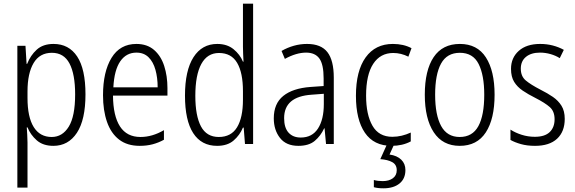

<svg xmlns="http://www.w3.org/2000/svg" viewBox="-20 -780 3115 1040"><path d="M270 -542Q353 -542 398 -474Q443 -406 443 -269Q443 -131 396.5 -60.5Q350 10 269 10Q213 10 179 -20Q145 -50 129 -90H125Q126 -72 127.5 -50.5Q129 -29 129 -8V236H74V-532H118L124 -434H127Q145 -480 179 -511Q213 -542 270 -542ZM261 -494Q195 -494 162 -438.5Q129 -383 129 -285V-249Q129 -146 162.5 -92Q196 -38 260 -38Q318 -38 352.5 -94Q387 -150 387 -269Q387 -378 356.5 -436Q326 -494 261 -494Z M719 -542Q777 -542 814.5 -509.5Q852 -477 869.5 -422.5Q887 -368 887 -303V-262H592Q593 -152 630 -95Q667 -38 741 -38Q805 -38 868 -75V-23Q839 -7 807 1.5Q775 10 737 10Q669 10 625 -24Q581 -58 559.5 -120Q538 -182 538 -264Q538 -391 584 -466.5Q630 -542 719 -542ZM719 -495Q664 -495 631.5 -448Q599 -401 594 -307H834Q834 -359 822 -402Q810 -445 784.5 -470Q759 -495 719 -495Z M1156 10Q1071 10 1026.5 -59Q982 -128 982 -262Q982 -398 1028 -470Q1074 -542 1157 -542Q1210 -542 1245 -513.5Q1280 -485 1296 -446H1299Q1298 -468 1297 -488.5Q1296 -509 1296 -527V-760H1351V0H1307L1300 -89H1296Q1279 -48 1245.5 -19Q1212 10 1156 10ZM1165 -38Q1232 -38 1264 -90.5Q1296 -143 1296 -240V-286Q1296 -386 1264.5 -439.5Q1233 -493 1166 -493Q1103 -493 1070.5 -433.5Q1038 -374 1038 -261Q1038 -153 1068.5 -95.5Q1099 -38 1165 -38Z M1643 -542Q1719 -542 1753.5 -497.5Q1788 -453 1788 -359V0H1746L1738 -85H1736Q1717 -44 1685 -17Q1653 10 1596 10Q1530 10 1496.5 -33Q1463 -76 1463 -139Q1463 -219 1514.5 -260.5Q1566 -302 1662 -309L1733 -314V-355Q1733 -431 1710 -463Q1687 -495 1638 -495Q1585 -495 1523 -461L1505 -504Q1536 -522 1571 -532Q1606 -542 1643 -542ZM1668 -267Q1519 -257 1519 -140Q1519 -88 1543 -61.5Q1567 -35 1609 -35Q1671 -35 1702.5 -84Q1734 -133 1734 -216V-272Z M2101 10Q2005 10 1956.5 -61Q1908 -132 1908 -261Q1908 -396 1960.5 -469Q2013 -542 2108 -542Q2166 -542 2209 -519L2192 -473Q2152 -493 2110 -493Q2040 -493 2001.5 -434Q1963 -375 1963 -262Q1963 -159 1997.5 -99Q2032 -39 2105 -39Q2131 -39 2156 -45Q2181 -51 2205 -62V-14Q2160 10 2101 10ZM2176 141Q2176 188 2144 214Q2112 240 2057 240Q2026 240 2005 234V195Q2026 201 2053 201Q2087 201 2108 185.5Q2129 170 2129 142Q2129 112 2105 98.5Q2081 85 2040 82L2077 0H2116L2090 57Q2131 63 2153.5 85Q2176 107 2176 141Z M2659 -267Q2659 -136 2611.5 -63Q2564 10 2470 10Q2378 10 2329.5 -63.5Q2281 -137 2281 -267Q2281 -399 2329 -470.5Q2377 -542 2471 -542Q2565 -542 2612 -469Q2659 -396 2659 -267ZM2337 -267Q2337 -157 2369.5 -97.5Q2402 -38 2470 -38Q2539 -38 2571 -96.5Q2603 -155 2603 -267Q2603 -373 2572.5 -433.5Q2542 -494 2471 -494Q2401 -494 2369 -435.5Q2337 -377 2337 -267Z M3039 -136Q3039 -67 2997.5 -28.5Q2956 10 2878 10Q2835 10 2801.5 0.5Q2768 -9 2745 -22V-78Q2771 -61 2805.5 -50Q2840 -39 2877 -39Q2931 -39 2957.5 -64.5Q2984 -90 2984 -134Q2984 -177 2958 -200Q2932 -223 2879 -250Q2841 -269 2811.5 -289Q2782 -309 2765 -336.5Q2748 -364 2748 -407Q2748 -467 2790 -504.5Q2832 -542 2906 -542Q2942 -542 2974.5 -533.5Q3007 -525 3034 -510L3012 -465Q2990 -479 2962 -487Q2934 -495 2905 -495Q2857 -495 2829 -472Q2801 -449 2801 -408Q2801 -367 2827.5 -344.5Q2854 -322 2908 -294Q2946 -275 2975 -255Q3004 -235 3021.5 -207Q3039 -179 3039 -136Z"/></svg>

Font: Noto Sans Condensed Light
Style: Regular
Weight: 300
Width: 3
Designer: Monotype Design Team
Foundry: Monotype Imaging Inc.
Version: Version 2.013; ttfautohint (v1.8.4.7-5d5b)